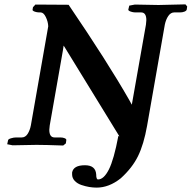

<svg xmlns="http://www.w3.org/2000/svg" viewBox="-20 -668 882 884"><path d="M529.8 -40 276.9 -452.1Q274.9 -454.1 272.9 -458Q272.5 -455.1 270 -438L209 -90.8Q207 -77.1 207 -70.8Q207 -35.2 231 -35.2H257.8Q269.5 -35.2 278.1 -31.5Q286.6 -27.8 285.2 -22L283.2 -7.8L271 2Q187 -1 147.9 -1L38.1 1L13.2 -3.9L17.1 -22Q17.6 -27.3 30.3 -31.2Q43 -35.2 54.2 -35.2H80.1Q96.7 -35.2 107.2 -51.5Q117.7 -67.9 122.1 -90.8L202.1 -546.9Q201.2 -568.4 190.9 -589.6Q180.7 -610.8 167 -610.8H162.1Q155.3 -610.8 147.7 -612.3Q140.1 -613.8 134.8 -616.7Q129.4 -619.6 129.9 -623L131.8 -634.8L143.1 -647L295.9 -646Q475.1 -382.3 574.2 -209Q577.1 -203.1 586.9 -186L651.9 -554.2Q653.8 -567.9 653.8 -575.2Q653.8 -610.8 629.9 -610.8H604Q597.2 -610.8 589.4 -612.5Q581.5 -614.3 575.9 -617.2Q570.3 -620.1 570.8 -624L575.2 -642.1L601.1 -647Q674.8 -645 710 -645L834 -647.9L841.8 -638.2L839.8 -624Q838.4 -618.2 829.3 -614.5Q820.3 -610.8 808.1 -610.8H782.2Q766.1 -610.8 754.9 -594.5Q743.7 -578.1 738.8 -554.2L657.2 -88.9Q642.1 -3.4 615.5 50.8Q588.9 105 536.1 152.8Q482.4 195.8 424.8 195.8Q408.2 195.8 390.6 192.9Q373 189.9 354.5 183.6Q335.9 177.2 324 164.6Q312 151.9 312 134.8V126Q318.4 92.8 371.1 92.8Q419.9 92.8 422.9 134.8Q422.9 158.2 431.2 158.2Q458 158.2 481.2 112.5Q504.4 66.9 524.9 -42Z"/></svg>

Font: Linux Libertine G
Style: Bold Italic
Weight: 700
Italic angle: -11.5°
Designer: Philipp H. Poll
Foundry: Philipp H. Poll
Version: Version 4.1.0